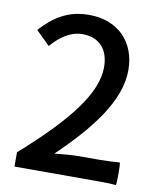

<svg xmlns="http://www.w3.org/2000/svg" viewBox="-84 -817 738 887"><g transform="rotate(10 285.0 -373.5)"><path d="M401 0H461C482 0 506 1 520 3C524 0 524 -99 520 -103C490 -101 460 -99 428 -99H335C299 -99 253 -95 215 -91C371 -240 485 -387 485 -529C485 -662 398 -750 263 -750C166 -750 101 -709 38 -640L103 -576C143 -622 191 -657 248 -657C331 -657 372 -603 372 -523C372 -402 261 -259 44 -67V0H282Z"/></g></svg>

Font: GenSekiGothic2 TW M
Style: Regular
Weight: 500
Version: Version 2.100;PS 2.1;hotconv 16.6.51;makeotf.lib2.5.65220 DE